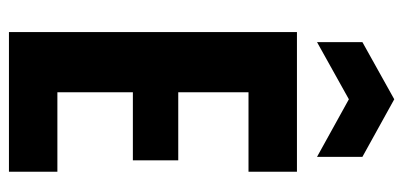

<svg xmlns="http://www.w3.org/2000/svg" viewBox="-262 -662 923 440"><g transform="rotate(90 200.0 -441.5)"><path d="M53 0V-660H191V0ZM142 0V-111H373V0ZM142 -284V-388H347V-284ZM142 -549V-660H373V-549ZM76 -706V-810L207 -883L339 -810V-706L207 -779Z"/></g></svg>

Font: Bricolage Grotesque 24pt Condensed
Style: Bold
Weight: 700
Width: 3
Designer: Mathieu Triay
Foundry: Atelier Triay
Version: Version 1.001;gftools[0.9.33.dev8+g029e19f]